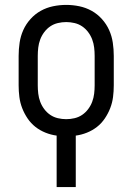

<svg xmlns="http://www.w3.org/2000/svg" viewBox="-20 -548 540 783"><path d="M211 215V5Q188 2 165.5 -7Q143 -16 124.5 -30.5Q106 -45 92.5 -65Q79 -85 70.5 -107Q62 -129 59 -152.5Q56 -176 56 -200V-320Q56 -347 60 -374Q64 -401 75 -425.5Q86 -450 104.5 -470.5Q123 -491 146.5 -504Q170 -517 196.5 -522.5Q223 -528 250 -528Q277 -528 303.5 -522.5Q330 -517 353.5 -504Q377 -491 395.5 -470.5Q414 -450 425 -425.5Q436 -401 440 -374Q444 -347 444 -320V-200Q444 -176 441 -152.5Q438 -129 429.5 -107Q421 -85 407.5 -65Q394 -45 375.5 -30.5Q357 -16 334.5 -7Q312 2 289 5V215ZM250 -62Q267 -62 284 -66Q301 -70 315 -79.5Q329 -89 339.5 -103Q350 -117 356 -133Q362 -149 364 -166Q366 -183 366 -200V-320Q366 -337 364 -354Q362 -371 356 -387Q350 -403 339.5 -417Q329 -431 315 -440.5Q301 -450 284 -454Q267 -458 250 -458Q233 -458 216 -454Q199 -450 185 -440.5Q171 -431 160.5 -417Q150 -403 144 -387Q138 -371 136 -354Q134 -337 134 -320V-200Q134 -183 136 -166Q138 -149 144 -133Q150 -117 160.5 -103Q171 -89 185 -79.5Q199 -70 216 -66Q233 -62 250 -62Z"/></svg>

Font: Iosevka
Style: Regular
Weight: 400
Monospace: yes
Designer: Belleve Invis
Foundry: Belleve Invis
Version: Version 33.2.3; ttfautohint (v1.8.4)